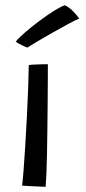

<svg xmlns="http://www.w3.org/2000/svg" viewBox="-20 -712 330 734"><path d="M154.5 2Q147.5 2 130 1.2Q112.5 0.5 93.8 -0.5Q75 -1.5 64.5 -2.5Q66.5 -15.5 69.8 -56.5Q73 -97.5 76.5 -153.8Q80 -210 83 -269.5Q86 -329 87.8 -380.5Q89.5 -432 90 -463Q97 -464.5 111.5 -465.2Q126 -466 141 -466.2Q156 -466.5 163 -466.5Q163 -446 162.8 -408.2Q162.5 -370.5 162.2 -323Q162 -275.5 161.2 -225Q160.5 -174.5 159.8 -128.5Q159 -82.5 157.5 -48Q156 -13.5 154.5 2ZM228 -692Q246 -683.5 261.2 -667Q276.5 -650.5 283 -641Q269 -635.5 240.2 -620Q211.5 -604.5 178.8 -586Q146 -567.5 119.8 -551.8Q93.5 -536 84.5 -530Q78 -532 61.8 -540Q45.5 -548 40 -552.5Q51.5 -567 76.2 -588.5Q101 -610 130.8 -632.2Q160.5 -654.5 187 -671Q213.5 -687.5 228 -692Z"/></svg>

Font: Grandstander Light
Style: Regular
Weight: 300
Designer: Tyler Finck
Foundry: Etcetera Type Co
Version: Version 1.200; ttfautohint (v1.8.3)